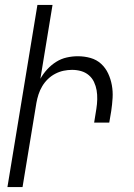

<svg xmlns="http://www.w3.org/2000/svg" viewBox="-20 -755 540 775"><path d="M10 0 131 -735H192L143 -437Q154 -457 170.5 -475Q187 -493 207 -505.5Q227 -518 249.5 -523Q272 -528 294 -528Q321 -528 345.5 -521Q370 -514 388 -497.5Q406 -481 416.5 -458.5Q427 -436 431.5 -411Q436 -386 434.5 -360Q433 -334 429 -307L421 -260H360L369 -316Q372 -335 372.5 -354Q373 -373 370 -390.5Q367 -408 359.5 -424Q352 -440 338.5 -451.5Q325 -463 307.5 -468Q290 -473 271 -473Q254 -473 237 -469.5Q220 -466 203.5 -457.5Q187 -449 173.5 -436Q160 -423 150.5 -407Q141 -391 135.5 -374Q130 -357 127 -340L71 0Z"/></svg>

Font: Iosevka Light Oblique
Style: Regular
Weight: 300
Italic angle: -9°
Monospace: yes
Designer: Belleve Invis
Foundry: Belleve Invis
Version: Version 32.5.0; ttfautohint (v1.8.4)